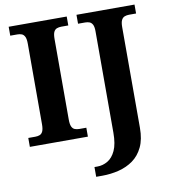

<svg xmlns="http://www.w3.org/2000/svg" viewBox="-100 -799 998 1124"><g transform="rotate(-10 399.0 -237.0)"><path d="M28 0V-53H70Q84.6 -53 96.3 -57.5Q108 -62 114.5 -76Q121 -90 121 -118V-596Q121 -624.9 114.3 -638.4Q107.6 -652 96.3 -656.5Q85 -661 70 -661H28V-714H373V-661H331Q317.1 -661 305 -656.5Q293 -652 286.5 -638.5Q280 -624.9 280 -596V-118Q280 -90 286.5 -76Q293 -62 305 -57.5Q317.1 -53 331 -53H373V0ZM380 240V182H398Q430 182 459 165Q488 148 506 109.1Q524 70.2 524 3V-600Q524 -626.9 516.9 -639.9Q509.7 -652.9 498.2 -657Q486.7 -661 473 -661H431V-714H776V-661H734Q720.1 -661 708 -656.5Q696 -652 689 -638.4Q682 -624.9 682 -596V2Q682 70.3 660 116.1Q638 162 600.5 189Q563 216 515 228Q467 240 416 240Z"/></g></svg>

Font: Noto Serif Gujarati
Style: Regular
Weight: 400
Designer: Universal Thirst, Indian Type Foundry and the Monotype Design Team
Foundry: Monotype Imaging Inc.
Version: Version 2.102